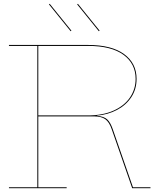

<svg xmlns="http://www.w3.org/2000/svg" viewBox="-20 -988 847 1008"><path d="M770 -5V0H674L567 -308Q554 -347 533 -362Q512 -377 474 -377H181V-5H330V0H27V-5H176V-747H27V-752H442Q566 -752 631.5 -704Q697 -656 697 -574Q697 -520 669.5 -478Q642 -436 594.5 -411Q547 -386 489 -381V-380Q526 -377 543 -361Q560 -345 572 -310L678 -5ZM692 -574Q692 -654 628 -700.5Q564 -747 442 -747H181V-382H441Q520 -382 576.5 -407.5Q633 -433 662.5 -476.5Q692 -520 692 -574ZM355 -827 351 -824 237 -965 241 -968ZM503 -827 499 -824 385 -965 389 -968Z"/></svg>

Font: Hepta Slab Hairline
Style: Regular
Weight: 400
Designer: Michael LaGattuta
Foundry: Michael LaGattuta
Version: Version 1.100; ttfautohint (v1.8) -l 8 -r 50 -G 200 -x 14 -D